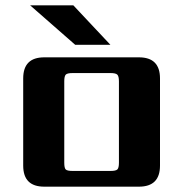

<svg xmlns="http://www.w3.org/2000/svg" viewBox="-20 -700 686 720"><path d="M394 -532H262L93 -680H255ZM426 -90V-395Q426 -414 420 -420Q414 -426 395 -426H252Q232 -426 226.5 -420Q221 -414 221 -395V-90Q221 -70 226.5 -64.5Q232 -59 252 -59H395Q414 -59 420 -64.5Q426 -70 426 -90ZM146 -485H501Q580 -485 580 -406V-79Q580 0 501 0H146Q67 0 67 -79V-406Q67 -485 146 -485Z"/></svg>

Font: Sarpanch
Style: Bold
Weight: 700
Designer: Manushi Parikh (Devanagari and Latin), Jyotish Sonowal (Devanagari)
Foundry: Indian Type Foundry
Version: Version 2.004;PS 1.0;hotconv 1.0.78;makeotf.lib2.5.61930; tt